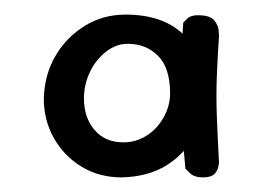

<svg xmlns="http://www.w3.org/2000/svg" viewBox="-20 -522 361 263"><path d="M147 -279Q116 -279 92 -293.5Q68 -308 54 -332.5Q40 -357 40 -387Q41 -420 56 -445.5Q71 -471 96 -486.5Q121 -502 152 -502Q203 -502 231 -475Q259 -448 259 -390Q259 -361 246 -336Q233 -311 208 -295.5Q183 -280 147 -279ZM149 -327Q166 -327 180.5 -336Q195 -345 204 -361Q213 -377 213 -394Q213 -429 196.5 -445.5Q180 -462 155 -462Q139 -462 125 -451Q111 -440 103 -423Q95 -406 95 -387Q95 -361 109.5 -344Q124 -327 149 -327ZM258 -279Q246 -279 240 -285Q234 -291 234 -291Q229 -340 228 -388.5Q227 -437 231 -491Q231 -491 236.5 -496.5Q242 -502 256 -501Q269 -500 274 -493.5Q279 -487 279.5 -480Q280 -473 280 -473Q278 -443 277 -417Q276 -391 277 -363.5Q278 -336 280 -299Q280 -299 279 -293.5Q278 -288 273.5 -283.5Q269 -279 258 -279Z"/></svg>

Font: Sour Gummy Medium
Style: Regular
Weight: 500
Designer: Stefie Justprince
Foundry: Eifetstype
Version: Version 1.000